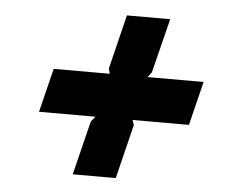

<svg xmlns="http://www.w3.org/2000/svg" viewBox="-46 -750 810 689"><g transform="rotate(5 359.0 -405.5)"><path d="M640 -326H437L443 -308L395 -113H240L288 -307L303 -326H100L139 -484H341L336 -502L384 -698H540L491 -502L477 -484H679Z"/></g></svg>

Font: TypoPRO Sinkin Sans
Style: 800 Black Italic
Weight: 900
Italic angle: -112°
Designer: Keith Bates
Foundry: K-Type
Version: Sinkin Sans (version 1.0)  by Keith Bates   •   © 2014   www